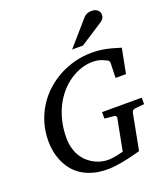

<svg xmlns="http://www.w3.org/2000/svg" viewBox="-166 -1042 1020 1173"><g transform="rotate(-20 344.0 -455.5)"><path d="M618.2 -276.9Q608.4 -275.9 601.8 -271.7Q595.2 -267.6 592.8 -257.8L547.9 -22.9Q543 -21.5 530.8 -18.3Q518.6 -15.1 501.5 -10.7Q484.4 -6.3 463.6 -1.7Q442.9 2.9 420.4 7.1Q397.9 11.2 375.2 13.7Q352.5 16.1 332 16.1Q274.9 16.1 231.7 2.9Q188.5 -10.3 157 -32.5Q125.5 -54.7 104.5 -83.7Q83.5 -112.8 70.8 -144.5Q58.1 -176.3 53 -208Q47.9 -239.7 47.9 -268.1Q47.9 -332 64.9 -387.9Q82 -443.8 112.1 -490.5Q142.1 -537.1 182.9 -573.5Q223.6 -609.9 271.7 -635.3Q319.8 -660.6 372.6 -673.8Q425.3 -687 479 -687Q503.4 -687 524.7 -685.1Q545.9 -683.1 567.4 -679Q588.9 -674.8 612.5 -668.2Q636.2 -661.6 665 -652.8L633.8 -492.2H565.9L568.8 -584Q569.8 -595.2 564.5 -602.3Q559.1 -609.4 549.8 -611.8Q547.9 -612.3 541.5 -615.7Q535.2 -619.1 524.7 -623Q514.2 -627 499.5 -629.9Q484.9 -632.8 466.8 -632.8Q429.2 -632.8 391.8 -620.6Q354.5 -608.4 320.1 -585.4Q285.6 -562.5 256.1 -529.1Q226.6 -495.6 204.8 -453.4Q183.1 -411.1 170.7 -360.4Q158.2 -309.6 158.2 -252Q158.2 -211.4 167.5 -179.9Q176.8 -148.4 192.4 -124.5Q208 -100.6 228 -84Q248 -67.4 269.5 -56.9Q291 -46.4 312.5 -41.7Q334 -37.1 352.1 -37.1Q367.2 -37.1 382.6 -39.1Q397.9 -41 411.6 -43.9Q425.3 -46.9 436.3 -49.8Q447.3 -52.7 453.1 -54.2L492.2 -257.8Q493.7 -266.1 489.7 -271Q485.8 -275.9 472.2 -276.9L417 -282.2V-324.2H674.8V-282.2ZM620.1 -884.3Q620.1 -870.1 613.8 -860.6Q607.4 -851.1 596.2 -843.3L446.3 -746.1H376L512.2 -902.3Q517.1 -908.2 522.5 -912.6Q527.8 -917 534.4 -920.4Q541 -923.8 549.6 -925.5Q558.1 -927.2 569.3 -927.2Q582.5 -927.2 592 -923.3Q601.6 -919.4 607.7 -913.3Q613.8 -907.2 616.9 -899.4Q620.1 -891.6 620.1 -884.3Z"/></g></svg>

Font: Charis SIL Afr
Style: Italic
Weight: 400
Italic angle: -11°
Foundry: SIL International
Version: Version 5.000